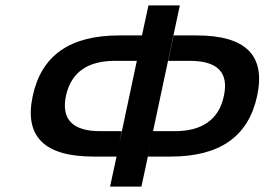

<svg xmlns="http://www.w3.org/2000/svg" viewBox="-20 -690 978 710"><path d="M503 0 537 -159 527 -111H611C794 -111 899 -186 931 -336C963 -486 888 -559 707 -559H622L602 -465H682C787 -465 826 -420 808 -336C790 -247 726 -205 627 -205H546L645 -670H529L505 -559H421C237 -559 133 -484 101 -335C69 -185 144 -111 326 -111H411L387 0ZM224 -336C243 -422 303 -465 405 -465H486L421 -159L430 -205H350C252 -205 205 -246 224 -336Z"/></svg>

Font: LT Wave Medium
Style: Italic
Weight: 500
Designer: Daniel Lyons
Version: Version 2.5 (Glyphs App)